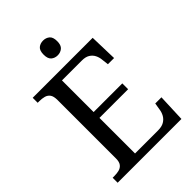

<svg xmlns="http://www.w3.org/2000/svg" viewBox="-259 -1026 1141 1141"><g transform="rotate(-45 311.5 -455.5)"><path d="M38 0V-42H51Q73 -42 91.5 -46.5Q110 -51 121.5 -65.5Q133 -80 133 -109V-600Q133 -632 122 -647Q111 -662 92.5 -667Q74 -672 51 -672H38V-714H542L547 -539H495L490 -582Q488 -604 478.5 -622.5Q469 -641 450.5 -652.5Q432 -664 402 -664H234V-398H475V-349H234V-50H427Q459 -50 478.5 -61.5Q498 -73 508.5 -91.5Q519 -110 522 -132L529 -175H581L574 0ZM322 -787Q298 -787 281.5 -801Q265 -815 265 -849Q265 -884 281.5 -897.5Q298 -911 322 -911Q345 -911 362 -897.5Q379 -884 379 -849Q379 -815 362 -801Q345 -787 322 -787Z"/></g></svg>

Font: Noto Serif Khmer
Style: Regular
Weight: 400
Designer: Danh Hong and the Monotype Design Team
Foundry: Monotype Imaging Inc.
Version: Version 2.003